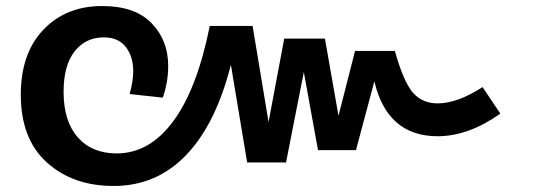

<svg xmlns="http://www.w3.org/2000/svg" viewBox="-20 -600 1790 637"><path d="M1581 -311 1640 -223Q1534 -148 1432 -148Q1265 -148 1222 -330L1161 -102H1035L988 -361L929 -61H800L746 -385Q696 -188 597.5 -85.5Q499 17 357 17Q222 17 135.5 -61Q49 -139 49 -286Q49 -423 124 -501.5Q199 -580 319 -580Q428 -580 483 -523Q538 -466 538 -382Q538 -326 520 -276L410 -288Q422 -330 422 -364Q422 -412 397.5 -444Q373 -476 324 -476Q264 -476 227.5 -429.5Q191 -383 191 -295Q191 -198 238 -144.5Q285 -91 367 -91Q476 -91 555 -198Q634 -305 676 -514H818L871 -195L923 -472H1058L1103 -216L1158 -431H1290Q1319 -328 1350 -292.5Q1381 -257 1432 -257Q1497 -257 1581 -311Z"/></svg>

Font: FiraGO SemiBold
Style: Regular
Weight: 600
Designer: bBox Type
Foundry: bBox Type GmbH
Version: Version 1.001;PS 001.001;hotconv 1.0.88;makeotf.lib2.5.64775